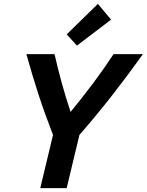

<svg xmlns="http://www.w3.org/2000/svg" viewBox="-20 -973 759 993"><path d="M188.2 0 254.2 -275.2Q233.8 -327.8 215 -379.8Q196.2 -431.8 179.4 -483.4Q162.5 -535 146.8 -587.6Q131 -640.2 116.5 -693H262Q279 -618 299.6 -543.5Q320.2 -469 345 -394Q375.2 -431.2 404.2 -467.9Q433.2 -504.5 460.9 -541.5Q488.5 -578.5 515 -616.1Q541.5 -653.8 567.2 -693H719.2Q679 -637 639.9 -584.6Q600.8 -532.2 560.9 -481.1Q521 -430 479 -379.1Q437 -328.2 390.8 -275.2L324.8 0ZM378 -737.2 325 -795.2 486.2 -953 554.5 -871.5Z"/></svg>

Font: Ubuntu Sans
Style: Italic
Weight: 400
Italic angle: -13.5°
Designer: Dalton Maag Ltd
Foundry: Dalton Maag Ltd
Version: Version 1.006